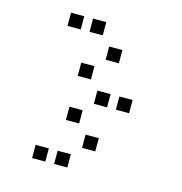

<svg xmlns="http://www.w3.org/2000/svg" viewBox="-100 -771 799 842"><g transform="rotate(15 300.0 -350.0)"><path d="M121 -680Q120 -680 120 -680Q120 -680 120 -679V-621Q120 -620 120 -620Q120 -620 121 -620H179Q180 -620 180 -620Q180 -620 180 -621V-679Q180 -680 180 -680Q180 -680 179 -680ZM221 -680Q220 -680 220 -680Q220 -680 220 -679V-621Q220 -620 220 -620Q220 -620 221 -620H279Q280 -620 280 -620Q280 -620 280 -621V-679Q280 -680 280 -680Q280 -680 279 -680ZM321 -580Q320 -580 320 -580Q320 -580 320 -579V-521Q320 -520 320 -520Q320 -520 321 -520H379Q380 -520 380 -520Q380 -520 380 -521V-579Q380 -580 380 -580Q380 -580 379 -580ZM221 -480Q220 -480 220 -480Q220 -480 220 -479V-421Q220 -420 220 -420Q220 -420 221 -420H279Q280 -420 280 -420Q280 -420 280 -421V-479Q280 -480 280 -480Q280 -480 279 -480ZM321 -380Q320 -380 320 -380Q320 -380 320 -379V-321Q320 -320 320 -320Q320 -320 321 -320H379Q380 -320 380 -320Q380 -320 380 -321V-379Q380 -380 380 -380Q380 -380 379 -380ZM421 -380Q420 -380 420 -380Q420 -380 420 -379V-321Q420 -320 420 -320Q420 -320 421 -320H479Q480 -320 480 -320Q480 -320 480 -321V-379Q480 -380 480 -380Q480 -380 479 -380ZM221 -280Q220 -280 220 -280Q220 -280 220 -279V-221Q220 -220 220 -220Q220 -220 221 -220H279Q280 -220 280 -220Q280 -220 280 -221V-279Q280 -280 280 -280Q280 -280 279 -280ZM321 -180Q320 -180 320 -180Q320 -180 320 -179V-121Q320 -120 320 -120Q320 -120 321 -120H379Q380 -120 380 -120Q380 -120 380 -121V-179Q380 -180 380 -180Q380 -180 379 -180ZM121 -80Q120 -80 120 -80Q120 -80 120 -79V-21Q120 -20 120 -20Q120 -20 121 -20H179Q180 -20 180 -20Q180 -20 180 -21V-79Q180 -80 180 -80Q180 -80 179 -80ZM221 -80Q220 -80 220 -80Q220 -80 220 -79V-21Q220 -20 220 -20Q220 -20 221 -20H279Q280 -20 280 -20Q280 -20 280 -21V-79Q280 -80 280 -80Q280 -80 279 -80Z"/></g></svg>

Font: Doto Black Medium
Style: Regular
Weight: 500
Monospace: yes
Version: Version 1.000